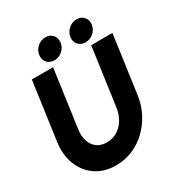

<svg xmlns="http://www.w3.org/2000/svg" viewBox="-205 -1022 1099 1174"><g transform="rotate(-30 344.5 -434.5)"><path d="M273 13Q189 13 130.5 -28Q72 -69 45.5 -138.2Q19 -207.5 31 -292L88 -700H238L181 -292Q175 -249.5 186 -214.2Q197 -179 224.2 -158Q251.5 -137 294 -137Q337 -137 369.8 -157.8Q402.5 -178.5 423.2 -213.8Q444 -249 450 -292L507 -700H657L600 -292Q591 -228.5 562.5 -173.2Q534 -118 490.5 -76Q447 -34 391.5 -10.5Q336 13 273 13ZM267.5 -732Q235.5 -732 216.5 -753.5Q197.5 -775 202 -807Q206.5 -838.5 231.5 -860.2Q256.5 -882 288.5 -882Q320 -882 338.8 -860.2Q357.5 -838.5 353 -807Q348.5 -775 323.8 -753.5Q299 -732 267.5 -732ZM487.5 -732Q455.5 -732 436.5 -753.5Q417.5 -775 422 -807Q426.5 -838.5 451.5 -860.2Q476.5 -882 508.5 -882Q540 -882 558.8 -860.2Q577.5 -838.5 573 -807Q568.5 -775 543.8 -753.5Q519 -732 487.5 -732Z"/></g></svg>

Font: Urbanist Black
Style: Italic
Weight: 900
Italic angle: -8°
Designer: Corey Hu
Foundry: Corey Hu
Version: Version 1.330; ttfautohint (v1.8.4.7-5d5b)